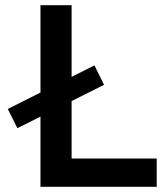

<svg xmlns="http://www.w3.org/2000/svg" viewBox="-20 -720 649 740"><path d="M136 0V-700H256V-109H584V0ZM47 -226 10 -300 344 -468 381 -393Z"/></svg>

Font: Space Grotesk Light SemiBold
Style: Regular
Weight: 600
Version: Version 2.000